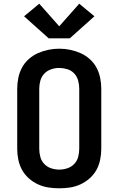

<svg xmlns="http://www.w3.org/2000/svg" viewBox="-20 -1009 640 1037"><path d="M300 8Q270 8 241 3.5Q212 -1 185 -13.5Q158 -26 135.5 -46Q113 -66 99 -91.5Q85 -117 79 -146.5Q73 -176 73 -205V-530Q73 -559 79 -588.5Q85 -618 99 -644Q113 -670 135.5 -690Q158 -710 185 -722Q212 -734 241 -740Q270 -746 300 -746Q330 -746 359 -740Q388 -734 415 -722Q442 -710 464.5 -690Q487 -670 501 -644Q515 -618 521 -588.5Q527 -559 527 -530V-205Q527 -176 521 -146.5Q515 -117 501 -91.5Q487 -66 464.5 -46Q442 -26 415 -13.5Q388 -1 359 3.5Q330 8 300 8ZM300 -93Q322 -93 343.5 -100Q365 -107 380.5 -123Q396 -139 402 -161Q408 -183 408 -205V-530Q408 -552 402 -574Q396 -596 380.5 -612.5Q365 -629 343 -635.5Q321 -642 299 -642Q277 -642 255.5 -634.5Q234 -627 219 -611Q204 -595 198 -573.5Q192 -552 192 -530V-205Q192 -183 198 -161Q204 -139 219.5 -123Q235 -107 256.5 -100Q278 -93 300 -93ZM243 -802 110 -921 192 -989 300 -867 408 -989 490 -921 357 -802Z"/></svg>

Font: Iosevka Custom Extended
Style: Bold
Weight: 700
Width: 7
Monospace: yes
Designer: Belleve Invis
Foundry: Belleve Invis
Version: Version 11.2.4; ttfautohint (v1.8.4)